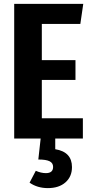

<svg xmlns="http://www.w3.org/2000/svg" viewBox="-20 -712 473 987"><path d="M195 -104H406V0H264V55Q350 69 350 147Q350 196 316.5 225.5Q283 255 226 255Q172 255 132 227L164 166Q191 178 216 178Q253 178 253 146Q253 126 235 117Q217 108 177 108L189 0H53V-692H408L393 -589H195V-403H368V-301H195Z"/></svg>

Font: Fira Sans Extra Condensed SemiBold
Style: Regular
Weight: 600
Width: 1
Designer: Carrois Corporate & Edenspiekermann AG
Foundry: Carrois Corporate GbR & Edenspiekermann AG
Version: Version 4.203